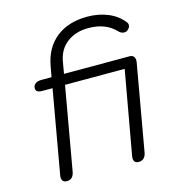

<svg xmlns="http://www.w3.org/2000/svg" viewBox="-111 -833 853 936"><g transform="rotate(-15 316.0 -364.5)"><path d="M243 -557 233 -499H564Q579 -499 585.5 -489.5Q592 -480 590 -463L513 -26Q506 10 474 10Q449 10 449 -16Q449 -22 450 -26L525 -446H224L150 -26Q143 10 112 10Q100 10 93 3.5Q86 -3 86 -16Q86 -22 87 -26L161 -446H109Q77 -446 77 -467Q77 -482 88 -490.5Q99 -499 118 -499H170L180 -553Q196 -642 257 -690.5Q318 -739 414 -739Q471 -739 518 -719.5Q565 -700 594 -663Q600 -656 600 -647Q600 -635 587 -624Q580 -618 570 -618Q554 -618 542 -631Q492 -684 405 -684Q340 -684 296.5 -650.5Q253 -617 243 -557Z"/></g></svg>

Font: Kodchasan Light
Style: Italic
Weight: 300
Italic angle: -10°
Version: Version 1.000; ttfautohint (v1.6)